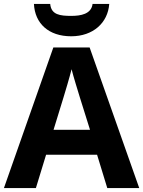

<svg xmlns="http://www.w3.org/2000/svg" viewBox="-20 -959 730 979"><path d="M537 -939H452C446 -887 391 -878 344 -878C287 -878 241 -883 236 -939H153C158 -839 228 -774 343 -774C454 -774 530 -842 537 -939ZM527 0H690L437 -717H252L0 0H163L215 -170H475ZM387 -463 439 -297H253L304 -463C311 -485 335 -566 345 -606C355 -566 377 -496 387 -463Z"/></svg>

Font: Noto Sans Bassa Vah
Style: Bold
Weight: 700
Designer: Monotype Design Team
Foundry: Monotype Imaging Inc.
Version: Version 2.002